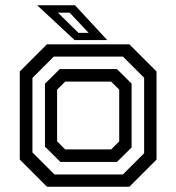

<svg xmlns="http://www.w3.org/2000/svg" viewBox="-20 -708 668 728"><path d="M158 0 55 -103V-437L158 -540H470.5L573.5 -437V-103L470.5 0ZM186.5 -46.5H446L526.5 -127V-413L446 -493.5H184L103 -412.5V-130ZM209 -94 150.5 -152V-390.5L206.5 -446H423.5L479 -391V-149L423.5 -94ZM227 -141.5H401.5L432 -172V-368L401.5 -398.5H227L196.5 -368V-172ZM386.5 -556H263L121 -688H264.5ZM316 -583.5 244 -660H199.5L277.5 -583.5Z"/></svg>

Font: Tourney Thin Medium
Style: Regular
Weight: 500
Version: Version 1.015